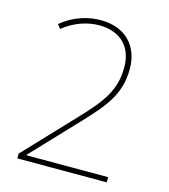

<svg xmlns="http://www.w3.org/2000/svg" viewBox="-108 -810 787 896"><g transform="rotate(15 285.0 -362.0)"><path d="M491 0V-25H97V-28L303 -246C400 -348 458 -419 458 -539C458 -652 385 -724 270 -724C208 -724 141 -705 80 -655L95 -635C148 -678 211 -699 268 -699C370 -699 431 -639 431 -539C431 -428 380 -362 283 -260L59 -23V0Z"/></g></svg>

Font: Noto Kufi Arabic Thin
Style: Regular
Weight: 100
Designer: Monotype Design Team, David Williams, Khaled Hosny
Foundry: Google LLC
Version: Version 2.109